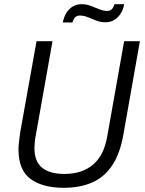

<svg xmlns="http://www.w3.org/2000/svg" viewBox="-20 -882 689 914"><path d="M284 12Q183 12 125.5 -30Q68 -72 68 -171Q68 -187 70.5 -208Q73 -229 76 -251L154 -686H230L150 -236Q147 -222 145.5 -205.5Q144 -189 144 -177Q144 -113 180.5 -83.5Q217 -54 286 -54Q370 -54 422 -97.5Q474 -141 490 -230L571 -686H646L568 -245Q552 -151 514 -94.5Q476 -38 418 -13Q360 12 284 12ZM279 -775Q284 -801 295.5 -820Q307 -839 325.5 -850.5Q344 -862 368 -862Q392 -862 412.5 -854Q433 -846 452.5 -838Q472 -830 490 -830Q505 -830 513 -839Q521 -848 525 -862H571Q567 -837 554.5 -817.5Q542 -798 524 -787Q506 -776 481 -776Q459 -776 438.5 -784Q418 -792 398.5 -800Q379 -808 360 -808Q345 -808 337 -799Q329 -790 325 -775Z"/></svg>

Font: Archivo SemiCondensed Light
Style: Italic
Weight: 300
Width: 4
Italic angle: -10°
Designer: Hector Gatti
Foundry: Omnibus-Type
Version: Version 2.001